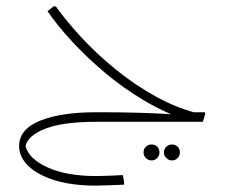

<svg xmlns="http://www.w3.org/2000/svg" viewBox="-20 -382 728 602"><path d="M570 -4Q499 -27 432.5 -66.5Q366 -106 308.5 -154.5Q251 -203 205 -253Q159 -303 129 -347L148 -362H155Q187 -317 234.5 -265.5Q282 -214 342 -165Q402 -116 470 -78.5Q538 -41 611 -24ZM279 0V-30H309Q362 -30 412.5 -28.5Q463 -27 496.5 -25Q530 -23 530 -23L564 -30H623V-23L616 0ZM282 200Q205 200 151 183Q97 166 68.5 138Q40 110 40 76Q40 23 105.5 -3.5Q171 -30 279 -30V0Q179 0 123.5 21Q68 42 60 76Q70 116 129.5 143Q189 170 282 170Q299 170 321 169Q343 168 365 167L369 188V197Q344 198 321 199Q298 200 282 200ZM455 121Q445 121 437.5 113.5Q430 106 430 96Q430 85 437.5 78Q445 71 455 71Q466 71 473 78Q480 85 480 96Q480 106 473 113.5Q466 121 455 121ZM519 121Q509 121 501.5 113.5Q494 106 494 96Q494 85 501.5 78Q509 71 519 71Q530 71 537 78Q544 85 544 96Q544 106 537 113.5Q530 121 519 121Z"/></svg>

Font: Fustat ExtraLight
Style: Regular
Weight: 250
Designer: Mohamed Gaber, Khaled Hosny, Laura Garcia Mut
Foundry: Kief Type Foundry, Alif Type Foundry, Hard Type Foundry
Version: Version 1.007